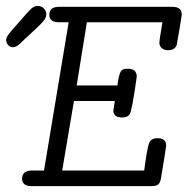

<svg xmlns="http://www.w3.org/2000/svg" viewBox="-20 -634 639 654"><path d="M1 -497.1Q1 -508.3 13.7 -522.9Q23.4 -535.2 41 -554.2Q76.2 -595.2 86.4 -604.5Q96.7 -613.8 108.6 -613.8Q120.6 -613.8 129.2 -605.5Q137.7 -597.2 137.7 -585Q137.7 -573.7 127.2 -561.3Q116.7 -548.8 75.7 -511.2Q57.6 -495.1 47.9 -484.9Q33.7 -472.7 24.9 -473.1Q15.1 -473.1 8.1 -480.2Q1 -487.3 1 -497.1ZM1 -497.1Q1 -508.3 13.7 -522.9Q23.4 -535.2 41 -554.2Q76.2 -595.2 86.4 -604.5Q96.7 -613.8 108.6 -613.8Q120.6 -613.8 129.2 -605.5Q137.7 -597.2 137.7 -585Q137.7 -573.7 127.2 -561.3Q116.7 -548.8 75.7 -511.2Q57.6 -495.1 47.9 -484.9Q33.7 -472.7 24.9 -473.1Q15.1 -473.1 8.1 -480.2Q1 -487.3 1 -497.1ZM55.2 -25.9Q55.2 -52.7 88.9 -53.2H129.9L213.9 -558.1H181.2Q147.9 -558.1 147.9 -584Q147.9 -610.8 181.2 -610.8H566.9Q599.1 -610.8 599.1 -585Q599.1 -581.1 591.1 -533Q583 -484.9 582 -481Q575.2 -462.9 551.8 -462.9Q539.6 -462.9 531.2 -470Q522.9 -477.1 522.9 -487.8Q522.9 -497.6 533.2 -558.1H275.9L241.2 -342.8H379.9Q385.7 -386.7 394 -394Q399.9 -399.9 415 -399.9Q445.8 -399.9 445.8 -373Q429.7 -256.8 421.9 -245.1Q415 -233.9 397 -233.9H396Q366.2 -233.9 366.2 -257.8Q366.2 -259.8 371.1 -290H231.9L191.9 -53.2H471.2Q481 -128.4 487.5 -145.8Q494.1 -163.1 515.1 -163.1H518.1Q545.9 -163.1 545.9 -138.2Q545.9 -131.3 528.8 -29.8Q525.9 -10.7 518.6 -5.4Q511.2 0 496.1 0H86.9Q55.2 0 55.2 -25.9Z"/></svg>

Font: CMU Typewriter Text
Style: LightOblique
Weight: 200
Italic angle: -9.46001°
Version: Version 0.7.0